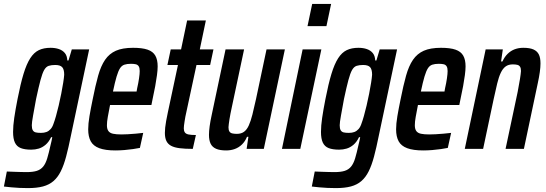

<svg xmlns="http://www.w3.org/2000/svg" viewBox="-55 -763 2796 984"><path d="M88 201Q67 201 45 200Q23 199 2.5 197Q-18 195 -35 193L-20 116Q1 117 18.5 117.5Q36 118 51.5 118.5Q67 119 81 119Q114 119 134 112.5Q154 106 166.5 90.5Q179 75 187 48.5Q195 22 204 -19Q207 -30 209 -40Q211 -50 213 -60H207Q195 -35 178.5 -21Q162 -7 143.5 -1.5Q125 4 105 4Q72 4 51.5 -4Q31 -12 21.5 -32Q12 -52 12 -87Q12 -118 18 -159Q24 -200 35 -256Q50 -333 65.5 -384Q81 -435 100 -464.5Q119 -494 144 -506Q169 -518 204 -518Q228 -518 247 -511.5Q266 -505 277.5 -491Q289 -477 290 -453H296L313 -510H402L308 -66Q296 -6 284 39Q272 84 256.5 115Q241 146 219 165Q197 184 165.5 192.5Q134 201 88 201ZM155 -82Q171 -82 183 -86.5Q195 -91 204.5 -101.5Q214 -112 220 -131Q225 -144 232 -168.5Q239 -193 246 -223Q253 -253 259 -283.5Q265 -314 269 -339.5Q273 -365 274 -380Q274 -408 263.5 -419Q253 -430 228 -430Q208 -430 194.5 -425.5Q181 -421 171.5 -404.5Q162 -388 152.5 -352.5Q143 -317 130 -256Q121 -207 114.5 -171Q108 -135 108 -121Q108 -104 113 -95.5Q118 -87 128 -84.5Q138 -82 155 -82Z M536 8Q485 8 454 -3.5Q423 -15 410 -39Q397 -63 397 -100Q397 -129 403.5 -167.5Q410 -206 420 -254Q434 -325 448 -375Q462 -425 483.5 -456.5Q505 -488 539 -503Q573 -518 627 -518Q674 -518 701.5 -508.5Q729 -499 741 -478Q753 -457 753 -423Q753 -404 749.5 -378Q746 -352 740.5 -321.5Q735 -291 727 -255L721 -225H509Q502 -189 497.5 -164Q493 -139 493 -121Q493 -102 500.5 -91.5Q508 -81 524.5 -77.5Q541 -74 567 -74Q580 -74 600 -75Q620 -76 641 -78Q662 -80 679 -82L662 -5Q648 -2 627 1Q606 4 582.5 6Q559 8 536 8ZM524 -294H645L648 -311Q654 -337 657.5 -361Q661 -385 661 -399Q661 -415 656 -423Q651 -431 641.5 -433.5Q632 -436 616 -436Q596 -436 582.5 -431.5Q569 -427 560 -413Q551 -399 542.5 -370.5Q534 -342 524 -294Z M933 0Q893 0 865.5 -3.5Q838 -7 821.5 -16Q805 -25 797.5 -41Q790 -57 790 -82Q790 -94 791.5 -109Q793 -124 796.5 -143Q800 -162 805 -186L857 -430H803L820 -510H873L904 -658H1000L969 -510H1039L1022 -430H952L895 -165Q893 -153 891 -141Q889 -129 888 -120Q887 -111 887 -105Q887 -93 892 -85Q897 -77 910.5 -74Q924 -71 949 -71Z M1104 8Q1072 8 1052.5 -0.5Q1033 -9 1024.5 -26.5Q1016 -44 1016 -72Q1016 -91 1019.5 -116.5Q1023 -142 1030 -174L1101 -510H1196L1134 -218Q1125 -177 1121 -151.5Q1117 -126 1116 -111Q1116 -97 1120.5 -89.5Q1125 -82 1134.5 -79.5Q1144 -77 1159 -77Q1181 -77 1195.5 -87.5Q1210 -98 1220 -120Q1230 -142 1238.5 -175.5Q1247 -209 1257 -255L1311 -510H1405L1297 0H1209L1218 -62H1211Q1201 -38 1185 -22.5Q1169 -7 1148.5 0.5Q1128 8 1104 8Z M1521 -629 1545 -743H1642L1618 -629ZM1390 0 1496 -510H1592L1484 0Z M1666 201Q1645 201 1623 200Q1601 199 1580.5 197Q1560 195 1543 193L1558 116Q1579 117 1596.5 117.5Q1614 118 1629.5 118.5Q1645 119 1659 119Q1692 119 1712 112.5Q1732 106 1744.5 90.5Q1757 75 1765 48.5Q1773 22 1782 -19Q1785 -30 1787 -40Q1789 -50 1791 -60H1785Q1773 -35 1756.5 -21Q1740 -7 1721.5 -1.5Q1703 4 1683 4Q1650 4 1629.5 -4Q1609 -12 1599.5 -32Q1590 -52 1590 -87Q1590 -118 1596 -159Q1602 -200 1613 -256Q1628 -333 1643.5 -384Q1659 -435 1678 -464.5Q1697 -494 1722 -506Q1747 -518 1782 -518Q1806 -518 1825 -511.5Q1844 -505 1855.5 -491Q1867 -477 1868 -453H1874L1891 -510H1980L1886 -66Q1874 -6 1862 39Q1850 84 1834.5 115Q1819 146 1797 165Q1775 184 1743.5 192.5Q1712 201 1666 201ZM1733 -82Q1749 -82 1761 -86.5Q1773 -91 1782.5 -101.5Q1792 -112 1798 -131Q1803 -144 1810 -168.5Q1817 -193 1824 -223Q1831 -253 1837 -283.5Q1843 -314 1847 -339.5Q1851 -365 1852 -380Q1852 -408 1841.5 -419Q1831 -430 1806 -430Q1786 -430 1772.5 -425.5Q1759 -421 1749.5 -404.5Q1740 -388 1730.5 -352.5Q1721 -317 1708 -256Q1699 -207 1692.5 -171Q1686 -135 1686 -121Q1686 -104 1691 -95.5Q1696 -87 1706 -84.5Q1716 -82 1733 -82Z M2114 8Q2063 8 2032 -3.5Q2001 -15 1988 -39Q1975 -63 1975 -100Q1975 -129 1981.5 -167.5Q1988 -206 1998 -254Q2012 -325 2026 -375Q2040 -425 2061.5 -456.5Q2083 -488 2117 -503Q2151 -518 2205 -518Q2252 -518 2279.5 -508.5Q2307 -499 2319 -478Q2331 -457 2331 -423Q2331 -404 2327.5 -378Q2324 -352 2318.5 -321.5Q2313 -291 2305 -255L2299 -225H2087Q2080 -189 2075.5 -164Q2071 -139 2071 -121Q2071 -102 2078.5 -91.5Q2086 -81 2102.5 -77.5Q2119 -74 2145 -74Q2158 -74 2178 -75Q2198 -76 2219 -78Q2240 -80 2257 -82L2240 -5Q2226 -2 2205 1Q2184 4 2160.5 6Q2137 8 2114 8ZM2102 -294H2223L2226 -311Q2232 -337 2235.5 -361Q2239 -385 2239 -399Q2239 -415 2234 -423Q2229 -431 2219.5 -433.5Q2210 -436 2194 -436Q2174 -436 2160.5 -431.5Q2147 -427 2138 -413Q2129 -399 2120.5 -370.5Q2112 -342 2102 -294Z M2327 0 2434 -510H2522L2513 -448H2520Q2531 -472 2547 -487.5Q2563 -503 2583 -510.5Q2603 -518 2627 -518Q2660 -518 2679 -509.5Q2698 -501 2706.5 -484Q2715 -467 2715 -438Q2715 -419 2711.5 -393.5Q2708 -368 2701 -336L2630 0H2536L2598 -292Q2606 -334 2610 -359Q2614 -384 2615 -399Q2615 -413 2610.5 -420.5Q2606 -428 2597 -430.5Q2588 -433 2573 -433Q2551 -433 2536.5 -422.5Q2522 -412 2511.5 -390Q2501 -368 2493 -334.5Q2485 -301 2475 -255L2421 0Z"/></svg>

Font: Saira ExtraCondensed SemiBold
Style: Italic
Weight: 600
Width: 2
Italic angle: -12°
Designer: Hector Gatti with collaboration of the Omnibus-Type team
Foundry: Omnibus-Type
Version: Version 1.101